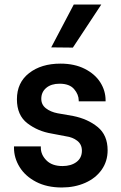

<svg xmlns="http://www.w3.org/2000/svg" viewBox="-20 -823 535 851"><path d="M42 -168V-174H161V-168Q161 -137 186 -112Q211 -87 257 -87Q295 -87 319 -105Q343 -123 343 -155Q343 -183 322.5 -199Q302 -215 272 -219L209 -231Q148 -241 101.5 -276.5Q55 -312 55 -383Q55 -457 109 -499Q163 -541 248 -541Q310 -541 355.5 -518Q401 -495 424.5 -458Q448 -421 448 -378V-374H329V-377Q329 -404 308.5 -428Q288 -452 244 -452Q207 -452 185 -433.5Q163 -415 163 -385Q163 -359 183.5 -343Q204 -327 235 -321L304 -309Q369 -296 413 -260Q457 -224 457 -157Q457 -108 430.5 -70.5Q404 -33 357.5 -12.5Q311 8 254 8Q188 8 140 -17Q92 -42 67 -82.5Q42 -123 42 -168ZM207 -613 307 -803H429L303 -612Z"/></svg>

Font: Lopes Sans SemiBold
Style: Regular
Weight: 600
Designer: Gabriel Lam, Diego Maldonado
Foundry: TypeRant, Foresti Design
Version: Version 4.000